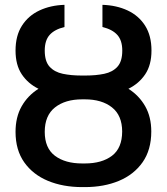

<svg xmlns="http://www.w3.org/2000/svg" viewBox="-20 -757 684 787"><path d="M327.8 9.9H316.8Q238.6 9.9 176.8 -15.6Q115.1 -41.2 79.4 -91.6Q43.7 -142 43.7 -216.6Q43.7 -277 68.7 -321.2Q93.8 -365.4 137.8 -393.1Q94.5 -414.4 69.1 -452.6Q43.7 -490.8 43.7 -549.7Q43.7 -610.8 70 -651.8Q96.2 -692.8 141.7 -714.1Q187.1 -735.4 244.3 -737.2V-646.3Q203.5 -636.4 183.4 -613.8Q163.4 -591.3 163.4 -549.7Q163.4 -505.3 183.4 -483.5Q203.5 -461.6 237.6 -454.5Q271.7 -447.4 313.2 -447.4H331Q373.2 -447.4 407.3 -454.5Q441.4 -461.6 461.3 -483.5Q481.2 -505.3 481.2 -549.7Q481.2 -591.3 460.9 -613.8Q440.7 -636.4 399.9 -646.3V-737.2Q457.7 -735.4 503.2 -714.1Q548.7 -692.8 574.8 -651.8Q600.9 -610.8 600.9 -549.7Q600.9 -490.8 575.3 -452.6Q549.7 -414.4 506.4 -393.1Q550.1 -365.4 575.1 -321.6Q600.1 -277.7 600.1 -218Q600.1 -142.8 564.5 -92Q528.8 -41.2 467.3 -15.6Q405.9 9.9 327.8 9.9ZM327.8 -87Q397.4 -87 438.9 -118.4Q480.5 -149.9 480.8 -218Q480.5 -284.1 438.9 -316.9Q397.4 -349.8 327.8 -349.8H316.8Q247.2 -349.8 205.3 -316.6Q163.4 -283.4 163.4 -216.6Q163.4 -149.9 205.3 -118.4Q247.2 -87 316.8 -87Z"/></svg>

Font: Linik Sans Medium
Style: Regular
Weight: 500
Designer: Rasmus Andersson (font), Cristiano Sobral (main changes)
Foundry: rsms
Version: Version 3.018;June 1, 2022;FontCreator 14.0.0.2814 64-bit; t